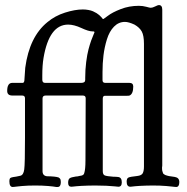

<svg xmlns="http://www.w3.org/2000/svg" viewBox="-20 -743 747 769"><path d="M350.6 -617.2Q335 -617.2 305.7 -630.9Q276.4 -644.5 252.9 -644.5Q176.8 -644.5 154.3 -510.7Q149.4 -481.4 149.4 -441.4V-423.8Q149.4 -411.1 160.2 -411.1H305.7Q321.3 -411.1 321.3 -422.9V-430.7Q321.3 -463.9 325.2 -494.6Q329.1 -525.4 334.5 -545.4Q339.8 -565.4 345.2 -580.6Q350.6 -595.7 354.5 -604Q358.4 -612.3 358.4 -613.3Q358.4 -617.2 353.5 -617.2ZM394.5 -667 412.1 -679.7Q429.7 -693.4 463.4 -706.5Q497.1 -719.7 536.1 -719.7Q551.8 -719.7 565.9 -715.8Q580.1 -711.9 583 -711.9H584Q590.8 -711.9 601.6 -717.3Q612.3 -722.7 616.2 -722.7Q629.9 -722.7 629.9 -704.1V-80.1Q629.9 -78.1 629.4 -75.2Q628.9 -72.3 628.9 -71.3Q628.9 -65.4 629.4 -61.5Q629.9 -57.6 631.3 -54.2Q632.8 -50.8 633.3 -48.8Q633.8 -46.9 637.2 -44.9Q640.6 -43 642.1 -42Q643.6 -41 649.4 -39.6Q655.3 -38.1 657.7 -37.6Q660.2 -37.1 668.5 -36.1Q676.8 -35.2 680.7 -34.2Q698.2 -31.2 698.2 -13.7Q698.2 5.9 685.5 5.9Q684.6 5.9 679.2 5.4Q673.8 4.9 665 3.9Q656.2 2.9 645.5 2Q634.8 1 620.1 0.5Q605.5 0 591.8 0Q578.1 0 564.5 0.5Q550.8 1 540 1.5Q529.3 2 521 2.9Q512.7 3.9 507.8 4.4Q502.9 4.9 502 4.9Q487.3 4.9 487.3 -15.6Q487.3 -28.3 494.1 -31.7Q501 -35.2 529.3 -38.1Q546.9 -40 551.8 -49.3Q556.6 -58.6 556.6 -76.2V-567.4Q556.6 -600.6 547.9 -616.7Q539.1 -632.8 518.6 -644.5Q495.1 -655.3 480.5 -655.3Q455.1 -655.3 436.5 -636.2Q418 -617.2 408.2 -585.4Q398.4 -553.7 394.5 -521.5Q390.6 -489.3 390.6 -454.1V-421.9Q390.6 -411.1 401.4 -411.1H498Q513.7 -411.1 513.7 -396.5Q513.7 -367.2 499 -360.4Q496.1 -359.4 489.3 -359.4H400.4Q391.6 -359.4 391.6 -347.7V-57.6Q391.6 -43.9 399.4 -40.5Q407.2 -37.1 433.6 -35.2Q445.3 -35.2 452.1 -34.2Q467.8 -33.2 467.8 -12.7Q467.8 4.9 454.1 4.9Q451.2 4.9 439 3.4Q426.8 2 405.8 1Q384.8 0 360.4 0Q345.7 0 331.1 0.5Q316.4 1 305.7 1.5Q294.9 2 286.1 2.9Q277.3 3.9 272 4.4Q266.6 4.9 265.6 4.9Q252.9 4.9 252.9 -10.7Q252.9 -24.4 258.8 -28.8Q264.6 -33.2 284.2 -36.1Q290 -36.1 293 -37.1Q295.9 -38.1 299.8 -38.6Q303.7 -39.1 305.7 -39.6Q307.6 -40 310.1 -41Q312.5 -42 314.5 -43.9Q316.4 -45.9 317.4 -49.8Q322.3 -64.5 322.3 -100.6L323.2 -349.6Q323.2 -360.4 311.5 -360.4H163.1Q150.4 -360.4 150.4 -348.6V-59.6V-57.6Q150.4 -39.1 168 -37.1Q174.8 -37.1 184.1 -36.6Q193.4 -36.1 197.3 -35.6Q201.2 -35.2 207 -34.2Q212.9 -33.2 214.8 -32.2Q216.8 -31.2 219.2 -28.8Q221.7 -26.4 222.7 -22.5Q223.6 -18.6 223.6 -13.7Q223.6 5.9 210.9 5.9H205.1Q200.2 4.9 191.9 3.9Q183.6 2.9 172.9 2Q162.1 1 148.4 0.5Q134.8 0 121.1 0Q107.4 0 93.3 0.5Q79.1 1 68.8 2Q58.6 2.9 50.3 3.9Q42 4.9 37.1 5.4Q32.2 5.9 31.2 5.9Q17.6 5.9 17.6 -16.6Q17.6 -23.4 19 -26.9Q20.5 -30.3 24.4 -31.7Q28.3 -33.2 32.2 -33.7Q36.1 -34.2 44.9 -35.6Q53.7 -37.1 61.5 -39.1Q74.2 -42 77.1 -64.5Q80.1 -86.9 80.1 -190.4V-349.6Q80.1 -360.4 68.4 -360.4H29.3Q8.8 -360.4 8.8 -378.9Q8.8 -411.1 29.3 -411.1H71.3Q78.1 -411.1 78.1 -427.7Q79.1 -450.2 81.1 -471.7Q97.7 -595.7 169.9 -654.3Q200.2 -679.7 240.2 -692.4Q280.3 -705.1 311.5 -705.1Q323.2 -705.1 334 -703.1Q344.7 -701.2 352.5 -697.8Q360.4 -694.3 366.7 -690.4Q373 -686.5 377.4 -682.6Q381.8 -678.7 384.8 -675.3Q387.7 -671.9 389.6 -669.9L391.6 -667Z"/></svg>

Font: Goudy Bookletter 1911
Style: Regular
Weight: 400
Version: Version 2010.07.03